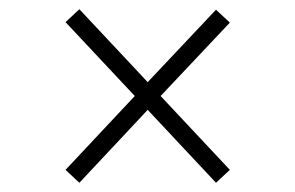

<svg xmlns="http://www.w3.org/2000/svg" viewBox="-20 -568 640 416"><path d="M152 -172 122 -200 272 -360 122 -520 152 -548 300 -390 448 -547 478 -519 328 -360 478 -200 448 -172 300 -330Z"/></svg>

Font: Red Hat Display
Style: Regular
Weight: 300
Designer: Pentagram, MCKL
Foundry: Pentagram, MCKL
Version: Version 1.023